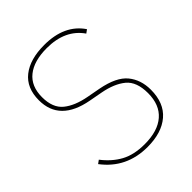

<svg xmlns="http://www.w3.org/2000/svg" viewBox="-203 -826 954 954"><g transform="rotate(-45 273.5 -349.0)"><path d="M276 12Q128 12 42 -102L60 -115Q100 -63 150.5 -35.5Q201 -8 276 -8Q368 -8 417.5 -51Q467 -94 467 -176Q467 -256 424 -291.5Q381 -327 306 -341L236 -354Q58 -387 58 -534Q58 -621 114.5 -665.5Q171 -710 271 -710Q413 -710 477 -615L459 -602Q398 -690 269 -690Q179 -690 129.5 -650.5Q80 -611 80 -534Q80 -459 123 -424Q166 -389 242 -375L312 -362Q411 -343 450 -295.5Q489 -248 489 -178Q489 -85 432.5 -36.5Q376 12 276 12Z"/></g></svg>

Font: IBM Plex Sans Thin
Style: Regular
Weight: 100
Designer: Mike Abbink, Paul van der Laan, Pieter van Rosmalen
Foundry: Bold Monday
Version: Version 3.0